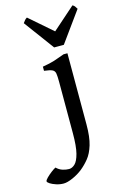

<svg xmlns="http://www.w3.org/2000/svg" viewBox="-268 -788 710 1094"><g transform="rotate(-15 87.5 -241.0)"><path d="M178.2 -49.8Q178.2 25.4 164.3 71Q150.4 116.7 127.9 144.3Q105.5 171.9 79.6 192.9Q53.2 213.9 20.5 228.3Q-12.2 242.7 -33.7 242.7Q-55.7 242.7 -76.9 235.8Q-98.1 229 -111.8 220.2Q-125.5 211.4 -125.5 205.6Q-125.5 198.7 -112.3 185.5Q-99.1 172.4 -82.5 159.7Q-65.9 147 -56.2 142.6Q-40.5 158.2 -20.8 164.6Q-1 170.9 17.1 170.9Q35.2 170.9 52 155Q68.8 139.2 79.6 97.7Q90.3 56.2 90.3 -21V-323.7Q90.3 -356.9 87.6 -373.3Q85 -389.6 71 -396.2Q57.1 -402.8 23.4 -406.7V-431.2Q67.4 -438.5 94.5 -447.3Q121.6 -456.1 155.3 -468.8H178.2ZM170.9 -520.5H113.8L-17.6 -698.7Q-10.7 -708 -5.4 -714.4Q0 -720.7 7.8 -725.1L143.1 -607.4L276.4 -725.1Q285.2 -720.7 289.6 -714.4Q293.9 -708 299.8 -698.7Z"/></g></svg>

Font: Gentium Book Plus
Style: Regular
Weight: 400
Designer: Victor Gaultney, Annie Olsen, Iska Routamaa, Becca Hirsbrunner
Foundry: SIL International
Version: Version 6.101